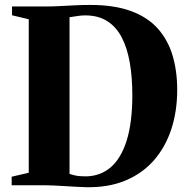

<svg xmlns="http://www.w3.org/2000/svg" viewBox="-20 -770 776 798"><path d="M337.5 8Q318.5 7.5 295.5 6.2Q272.5 5 249 3.5Q225.5 2 204.5 1Q183.5 0 169 0H28.5V-35.5L99.5 -52V-690L30 -706.5V-743H166Q198 -743 230 -744.8Q262 -746.5 293.8 -748Q325.5 -749.5 355 -749.5Q454.5 -749.5 523.8 -724.2Q593 -699 635.2 -652Q677.5 -605 697 -540.2Q716.5 -475.5 716.5 -396.5Q716.5 -307.5 691.8 -232.5Q667 -157.5 619 -103Q571 -48.5 500.2 -19.2Q429.5 10 337.5 8ZM337.5 -37Q397.5 -38 440.5 -75Q483.5 -112 506.8 -186.8Q530 -261.5 530 -375Q530 -448.5 519.5 -509.2Q509 -570 486.2 -614Q463.5 -658 426 -682Q388.5 -706 334.5 -706Q320.5 -706 307.5 -704.2Q294.5 -702.5 284.8 -700.8Q275 -699 269 -698.5V-47Q280 -43.5 291.2 -41Q302.5 -38.5 314.2 -37.8Q326 -37 337.5 -37Z"/></svg>

Font: Merriweather 96pt ExtraBold
Style: Regular
Weight: 800
Version: Version 2.100